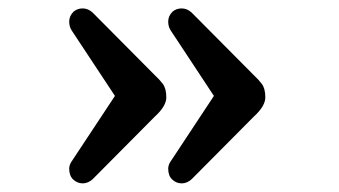

<svg xmlns="http://www.w3.org/2000/svg" viewBox="-20 -484 789 447"><path d="M340.3 -212.4Q367.2 -236.8 367.2 -257.3Q367.2 -277.8 359.1 -288.6Q351.1 -299.3 340.3 -309.1L195.8 -454.6Q185.1 -464.4 172.6 -464.4Q160.2 -464.4 151.4 -457Q141.1 -446.8 141.1 -433.8Q141.1 -420.9 147.9 -411.6L247.6 -260.7L147.9 -109.9Q141.1 -100.6 141.1 -91.3Q141.1 -74.7 150.6 -65.9Q160.2 -57.1 172.6 -57.1Q185.1 -57.1 195.8 -66.9ZM570.8 -212.4Q597.7 -236.8 597.7 -257.3Q597.7 -277.8 589.6 -288.6Q581.5 -299.3 570.8 -309.1L426.3 -454.6Q415.5 -464.4 403.1 -464.4Q390.6 -464.4 381.8 -457Q371.6 -446.8 371.6 -433.8Q371.6 -420.9 378.4 -411.6L478 -260.7L378.4 -109.9Q371.6 -100.6 371.6 -91.3Q371.6 -74.7 381.1 -65.9Q390.6 -57.1 403.1 -57.1Q415.5 -57.1 426.3 -66.9Z"/></svg>

Font: Supermercado
Style: Regular
Weight: 400
Designer: James Grieshaber
Foundry: James Grieshaber
Version: Version 1.002